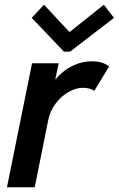

<svg xmlns="http://www.w3.org/2000/svg" viewBox="-20 -787 499 807"><path d="M9.3 0 114.7 -521H226.6L212.4 -453.6H224.1L195.3 -420.9Q206.5 -448.7 232.2 -473.6Q257.8 -498.5 292.7 -513.9Q327.6 -529.3 366.2 -529.3Q394 -529.3 412.4 -522.2Q430.7 -515.1 438.5 -507.3L376 -404.8Q370.1 -410.6 356.4 -414.3Q342.8 -418 329.1 -418Q299.8 -418 269 -400.9Q238.3 -383.8 214.4 -352.5Q190.4 -321.3 182.1 -279.3L126 0ZM249 -569.8 113.3 -711.9 165 -767.1 270.5 -653.8H274.4L416.5 -767.1L459 -711.9L274.4 -569.8Z"/></svg>

Font: Reddit Sans SemiBold
Style: Italic
Weight: 600
Italic angle: -11.25°
Designer: Stephen Hutchings
Version: Version 1.013